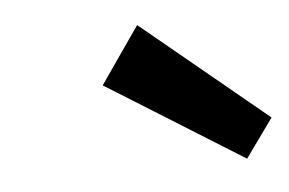

<svg xmlns="http://www.w3.org/2000/svg" viewBox="-31 -867 446 296"><g transform="rotate(-5 192.5 -719.0)"><path d="M129 -741 190 -829 384 -669 341 -609Z"/></g></svg>

Font: Bitter Pro SemiBold
Style: Italic
Weight: 600
Italic angle: -9°
Designer: Sol Matas, and Bitter project Authors
Foundry: Sol Matas
Version: Version 1.010